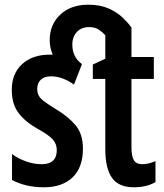

<svg xmlns="http://www.w3.org/2000/svg" viewBox="-20 -785 696 815"><path d="M166 10Q127 10 93 2Q59 -6 31 -21V-131Q55 -113 89 -100.5Q123 -88 157 -88Q221 -88 221 -148Q221 -173 205 -192Q189 -211 140 -238Q88 -267 59 -305Q30 -343 30 -404Q30 -472 73.5 -512.5Q117 -553 191 -553Q198 -553 204 -553Q198 -566 194.5 -581.5Q191 -597 191 -615Q191 -680 235.5 -722.5Q280 -765 355 -765Q405 -765 441 -749Q477 -733 500.5 -710.5Q524 -688 538 -668V-543H633V-450H538V-159Q538 -123 548 -105.5Q558 -88 584 -88Q610 -88 640 -101V-12Q621 -1 598 4.5Q575 10 548 10Q484 10 455.5 -30Q427 -70 427 -152V-450H374V-511L427 -536V-635Q417 -647 400.5 -658.5Q384 -670 358 -670Q326 -670 306.5 -649.5Q287 -629 287 -595Q287 -570 297 -549Q307 -528 328 -513L294 -426Q272 -442 247 -451.5Q222 -461 196 -461Q168 -461 153 -446.5Q138 -432 138 -408Q138 -391 144.5 -379Q151 -367 169 -353.5Q187 -340 220 -320Q270 -290 301 -253Q332 -216 332 -154Q332 -74 288 -32Q244 10 166 10Z"/></svg>

Font: Noto Sans ExtraCondensed SemiBold
Style: Regular
Weight: 600
Width: 2
Designer: Monotype Design Team
Foundry: Monotype Imaging Inc.
Version: Version 2.013; ttfautohint (v1.8.4.7-5d5b)